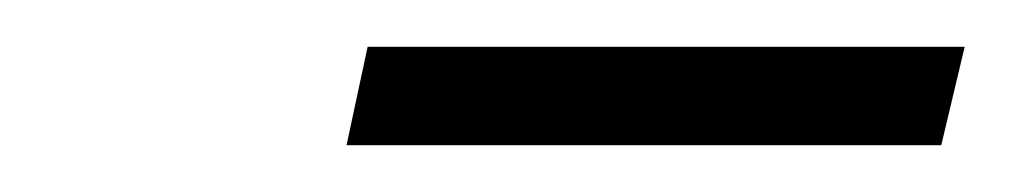

<svg xmlns="http://www.w3.org/2000/svg" viewBox="-20 -700 432 82"><path d="M128 -638H382L392 -680H137Z"/></svg>

Font: Geist ExtraLight
Style: Italic
Weight: 200
Italic angle: -12°
Designer: Basement.studio, Andrés Briganti, Mateo Zaragoza
Foundry: Basement.studio, Vercel, Andrés Briganti, Guido Ferreyra, Mateo Zaragoza
Version: Version 1.500